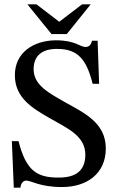

<svg xmlns="http://www.w3.org/2000/svg" viewBox="-20 -856 544 891"><path d="M440 -467 433 -667H407C402 -646 392 -638 376 -638C352 -638 330 -669 239 -669C135 -668 49 -612 49 -507C49 -402 130 -354 210 -308C292 -261 376 -226 376 -138C376 -62 329 -32 254 -32C152 -31 101 -63 66 -201H35L44 15H75C76 -5 88 -18 102 -18C125 -18 164 12 268 12C384 12 471 -51 471 -167C471 -286 372 -331 283 -381C208 -424 136 -460 136 -535C136 -597 175 -629 243 -629C344 -630 382 -577 410 -467ZM107 -836 219 -698H290L401 -836H361L255 -755L149 -836Z"/></svg>

Font: STIX Two Math
Style: Regular
Weight: 400
Designer: Ross Mills, John Hudson & Paul Hanslow, Tiro Typeworks Ltd; with portions MicroPress Inc., with additions and correction
Foundry: Tiro Typeworks Ltd
Version: Version 2.02 b142